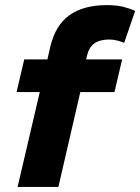

<svg xmlns="http://www.w3.org/2000/svg" viewBox="-20 -733 550 753"><path d="M49 0 136 -372H45L75 -500H166L177 -549Q197 -634 252.5 -673.5Q308 -713 399 -713Q437 -713 464.5 -706Q492 -699 510 -690L467 -565Q455 -570 440 -574Q425 -578 408 -578Q372 -578 350.5 -563Q329 -548 321 -514L318 -500H459L429 -372H295L209 0Z"/></svg>

Font: Prodigy Sans
Style: Bold Italic
Weight: 700
Italic angle: -13°
Designer: Wei Huang
Foundry: Wei Huang
Version: Version 1.003; ttfautohint (v1.8.3)